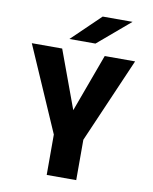

<svg xmlns="http://www.w3.org/2000/svg" viewBox="-97 -985 845 1057"><g transform="rotate(10 325.0 -456.0)"><path d="M238 0V-225.7L31.3 -700H201.1L320.1 -376.4L438.9 -700H608.7L403 -225.7V0ZM376.8 -758.7H231.2L390.2 -912H557.1Z"/></g></svg>

Font: Trispace Thin
Style: Regular
Weight: 100
Designer: Tyler Finck
Foundry: Etcetera Type Company
Version: Version 1.210